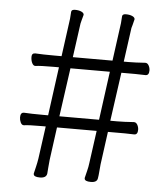

<svg xmlns="http://www.w3.org/2000/svg" viewBox="-52 -762 704 815"><g transform="rotate(5 300.0 -355.0)"><path d="M338 -7V-9Q341 -22 345.5 -39.5Q350 -57 352 -74L371 -212H202L183 -72Q181 -54 180 -39Q179 -24 178 -13Q175 6 148 6Q121 6 121 -7V-9Q124 -22 128 -38.5Q132 -55 135 -74L154 -212H138Q80 -212 62 -209H60Q52 -209 47 -219.5Q42 -230 42 -241Q42 -262 57 -262Q87 -260 139 -260H160L188 -467H164Q108 -467 88 -464H87Q79 -464 73.5 -475Q68 -486 68 -501.5Q68 -517 83 -517Q113 -515 165 -515H195L215 -662Q217 -670 219 -705Q219 -716 235 -716Q251 -716 262 -711Q273 -706 273 -698Q270 -686 267 -676Q264 -666 263 -660L243 -515H412L432 -662Q434 -670 436 -705Q436 -716 452 -716Q468 -716 479 -711Q490 -706 490 -698L484 -674Q481 -665 480 -660L460 -515H480Q509 -515 551 -518H552Q561 -518 566.5 -508Q572 -498 572 -487Q572 -466 557 -466Q535 -467 513 -467H454L425 -260H454Q483 -260 525 -263H526Q535 -263 540.5 -253Q546 -243 546 -232Q546 -211 531 -211Q509 -212 492 -212H419L400 -72Q398 -53 397 -38.5Q396 -24 394 -13Q392 6 365 6Q338 6 338 -7ZM405 -467H237L208 -260H377Z"/></g></svg>

Font: ToneOZ-Pinyin-WenKai-Light
Style: Light
Weight: 300
Designer: Fontworks Inc.
Foundry: ToneOZ
Version: Version 0.240331